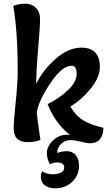

<svg xmlns="http://www.w3.org/2000/svg" viewBox="-20 -770 590 1040"><path d="M469 6Q451 6 417.5 -2.5Q384 -11 359 -11Q334 -11 312 8.5Q290 28 290 59Q312 49 342 49Q372 49 390 70Q408 91 408 126Q408 180 371 215Q334 250 279 250Q244 250 222.5 233.5Q201 217 201 184Q201 172 208 158Q234 174 263.5 174Q293 174 310.5 164.5Q328 155 328 138Q328 110 289 110Q269 110 251 120Q234 93 234 58Q234 23 266.5 -8.5Q299 -40 341 -40Q352 -40 359 -39Q278 -103 238 -206Q302 -238 348.5 -282Q395 -326 395 -370Q395 -414 368 -414Q316 -414 252.5 -319Q189 -224 179 -161Q181 -132 199 -12Q168 0 131 0Q54 0 54 -75Q54 -111 65 -216.5Q76 -322 76 -386Q76 -599 52 -738Q84 -750 118 -750Q152 -750 174.5 -727.5Q197 -705 197 -666Q197 -627 186.5 -505Q176 -383 176 -315Q211 -389 280.5 -450.5Q350 -512 421 -512Q521 -512 521 -406Q521 -352 471.5 -290.5Q422 -229 361 -193Q389 -144 430.5 -118.5Q472 -93 540 -78Q540 -39 521.5 -16.5Q503 6 469 6Z"/></svg>

Font: Salsa
Style: Regular
Weight: 400
Designer: John Vargas Beltrn
Foundry: John Vargas Beltran
Version: Version 1.002